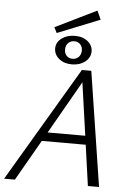

<svg xmlns="http://www.w3.org/2000/svg" viewBox="-64 -1051 758 1098"><g transform="rotate(5 315.0 -502.0)"><path d="M473 -954 229 -856 213 -888 450 -1004ZM228 -770Q229 -804 259.5 -826.5Q290 -849 335 -849Q381 -849 409.5 -825Q438 -801 437 -765Q435 -730 405 -707.5Q375 -685 331 -685Q285 -685 256 -709.5Q227 -734 228 -770ZM381 -766Q382 -789 368.5 -803.5Q355 -818 334 -818Q313 -818 299 -804Q285 -790 285 -768Q284 -745 297.5 -731Q311 -717 332 -717Q352 -717 366 -730.5Q380 -744 381 -766ZM483 0 450 -234H198L64 0H2L391 -658H445L547 0ZM227 -285H443L400 -588Z"/></g></svg>

Font: EauTestText Semilight
Style: Italic
Weight: 300
Italic angle: -12°
Designer: Christian Thalmann (Catharsis Fonts)
Version: Version 0.001;PS 000.001;hotconv 1.0.88;makeotf.lib2.5.64775